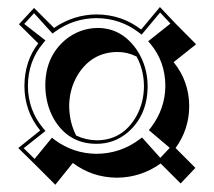

<svg xmlns="http://www.w3.org/2000/svg" viewBox="-20 -566 596 534"><path d="M305.2 -71.8Q236.3 -72.3 182.6 -112.8L133.8 -52.2L77.1 -108.9L30.8 -154.3L91.8 -203.1Q47.9 -256.8 47.9 -327.1Q48.3 -396 86.4 -445.3L32.7 -498.5L74.7 -543.9L130.4 -488.3Q184.6 -525.4 248.5 -525.9Q318.8 -525.4 372.6 -483.9L424.8 -546.4L469.2 -499.5L525.4 -442.9L462.9 -393.1Q505.9 -340.3 506.3 -270.5Q505.9 -206.1 468.3 -154.3L523.4 -99.1L482.4 -55.7L426.8 -111.3Q372.1 -72.3 305.2 -71.8ZM359.9 -408.7Q334.5 -421.4 307.6 -421.4Q235.8 -421.4 196.3 -357.9Q172.9 -318.8 172.4 -271.5Q172.9 -225.6 191.9 -189Q218.8 -176.3 248.5 -175.8Q320.8 -175.8 358.9 -242.2Q380.4 -280.8 380.4 -327.1Q379.9 -372.1 359.9 -408.7ZM248.5 -138.2Q314.9 -138.7 367.7 -178.2L375 -183.6L425.8 -127L452.1 -154.8L394 -204.1L399.9 -211.4Q439.5 -263.7 439.9 -327.1Q439.5 -394.5 398.9 -443.4L392.1 -451.2L454.1 -500.5L425.3 -531.2L374 -469.7L366.2 -475.6Q314.5 -515.1 248.5 -515.6Q184.6 -515.1 133.3 -478L126 -472.7L74.7 -529.3L47.4 -499.5L106.4 -453.6L99.6 -445.3Q58.1 -396 57.6 -327.1Q58.1 -259.8 99.6 -210L106.4 -201.7L45.9 -153.8L76.2 -124L124.5 -183.1L131.8 -177.2Q184.1 -138.7 248.5 -138.2ZM106 -328.1Q106 -407.7 161.6 -455.1Q200.7 -487.3 251 -488.3Q318.8 -488.3 360.8 -426.8Q390.1 -382.3 390.6 -327.1Q390.6 -245.6 335.4 -197.8Q297.9 -166 248.5 -166Q169.9 -166 129.4 -235.8Q106.4 -277.3 106 -328.1Z"/></svg>

Font: Linux Biolinum Shadow O
Style: Regular
Weight: 400
Designer: Philipp H. Poll
Foundry: Philipp H. Poll
Version: Version 1.0.4